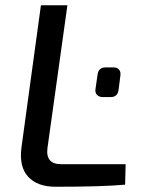

<svg xmlns="http://www.w3.org/2000/svg" viewBox="-20 -710 551 732"><path d="M237 -690 161 -146Q153 -84 213 -84H459L457 -6Q371 2 192 2Q122 2 87 -36.5Q52 -75 62 -149L136 -690ZM403 -340H372Q358 -340 350 -348Q342 -356 344 -370L352 -426Q356 -453 382 -453H413Q427 -453 434 -444.5Q441 -436 439 -422L432 -367Q428 -340 403 -340Z"/></svg>

Font: Exo 2.0 Medium
Style: Italic
Weight: 500
Italic angle: -8°
Designer: Natanael Gama
Version: Version 1.001;PS 001.001;hotconv 1.0.70;makeotf.lib2.5.58329